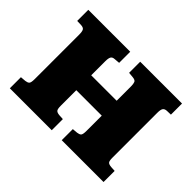

<svg xmlns="http://www.w3.org/2000/svg" viewBox="-139 -955 1211 1211"><g transform="rotate(45 466.0 -350.0)"><path d="M48 0V-99L84 -102Q101 -104 109.5 -111.5Q118 -119 118 -152V-550Q118 -576 111.5 -587.5Q105 -599 82 -600L48 -601V-700H422V-601L386 -598Q366 -597 359.5 -585Q353 -573 353 -547V-421H580V-551Q580 -571 575 -583.5Q570 -596 544 -598L511 -601V-700H884V-601L849 -600Q830 -599 822.5 -588Q815 -577 815 -549V-148Q815 -120 822 -111.5Q829 -103 851 -101L884 -99V0H511V-99L546 -102Q563 -104 571.5 -111.5Q580 -119 580 -152V-288H353V-148Q353 -121 360 -112Q367 -103 388 -101L422 -99V0Z"/></g></svg>

Font: Literata Variable Black
Style: Regular
Weight: 900
Designer: Latin by Veronika Burian and Jose Scaglione. Greek by Irene Vlachou. Cyrillic by Vera Evstafieva.
Foundry: TypeTogether
Version: Version 3.021